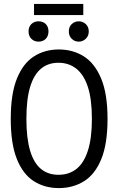

<svg xmlns="http://www.w3.org/2000/svg" viewBox="-20 -947 600 982"><path d="M281 15Q209 15 153.5 -20Q98 -55 66.5 -133Q35 -211 35 -339Q35 -467 66.5 -545Q98 -623 153.5 -658.5Q209 -694 281 -694Q353 -694 409 -658.5Q465 -623 497.5 -545Q530 -467 530 -339Q530 -211 498 -133Q466 -55 409.5 -20Q353 15 281 15ZM279 -53Q333 -53 371 -83Q409 -113 429.5 -176.5Q450 -240 450 -339Q450 -439 429.5 -502Q409 -565 370.5 -595.5Q332 -626 279 -626Q226 -626 189.5 -595.5Q153 -565 134 -502Q115 -439 115 -339Q115 -240 134 -176.5Q153 -113 189.5 -83Q226 -53 279 -53ZM177 -734Q155 -734 140.5 -748.5Q126 -763 126 -786Q126 -810 140.5 -824Q155 -838 177 -838Q200 -838 214 -824Q228 -810 228 -786Q228 -763 214 -748.5Q200 -734 177 -734ZM383 -734Q362 -734 347 -748.5Q332 -763 332 -786Q332 -810 347 -824Q362 -838 383 -838Q403 -838 418.5 -824Q434 -810 434 -786Q434 -763 418.5 -748.5Q403 -734 383 -734ZM154 -870V-927H406V-870Z"/></svg>

Font: Ubuntu Sans Mono
Style: Regular
Weight: 400
Monospace: yes
Designer: Dalton Maag Ltd
Foundry: Dalton Maag Ltd
Version: Version 1.006